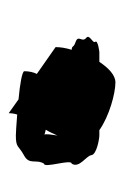

<svg xmlns="http://www.w3.org/2000/svg" viewBox="56 -626 279 430"><g transform="rotate(90 195.0 -410.5)"><path d="M65 -464C75 -455 57 -447 73 -441C88 -436 80 -433 91 -432C87 -419 85 -407 85 -396L145 -354C141 -346 139 -336 139 -326C139 -321 169 -316 202 -313L233 -291C233 -297 234 -304 236 -310C260 -308 279 -307 283 -307C311 -307 305 -313 327 -325C350 -337 335 -352 346 -370C357 -370 335 -432 346 -432C357 -449 329 -464 327 -476C326 -488 290 -494 283 -494H271C240 -516 189 -530 164 -530C148 -530 132 -515 118 -494H96C96 -494 69 -491 73 -485C78 -479 54 -472 65 -464ZM270 -374C275 -382 279 -391 283 -400C281 -387 279 -375 281 -371C278 -372 275 -373 270 -374Z"/></g></svg>

Font: bitstorm
Style: suext
Weight: 400
Version: Version 0.2